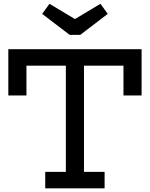

<svg xmlns="http://www.w3.org/2000/svg" viewBox="-20 -1018 810 1038"><path d="M414 -829.5H356.5L208 -943L247.5 -997.5L385 -915L523 -997.5L562.5 -943ZM745.5 -752V-502H647.5V-663H434V-89H545.5V0H224.5V-89H336V-663H123V-502H25V-752Z"/></svg>

Font: Hepta Slab Medium
Style: Regular
Weight: 500
Designer: Michael LaGattuta
Foundry: Michael LaGattuta
Version: Version 1.102